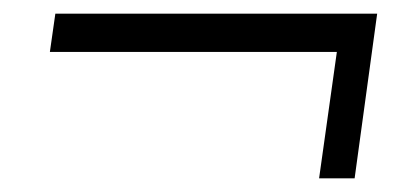

<svg xmlns="http://www.w3.org/2000/svg" viewBox="-20 -425 597 281"><path d="M447 -164 473 -349H53L61 -405H532L499 -164Z"/></svg>

Font: Alumni Sans Medium
Style: Italic
Weight: 500
Italic angle: -8°
Designer: Robert E. Leuschke
Foundry: Robert E. Leuschke
Version: Version 1.016